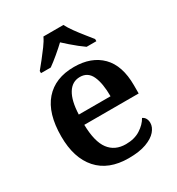

<svg xmlns="http://www.w3.org/2000/svg" viewBox="-184 -881 927 1006"><g transform="rotate(-30 279.5 -378.0)"><path d="M300 10Q179 10 114.5 -62.5Q50 -135 50 -265Q50 -405 112.5 -476.5Q175 -548 289 -548Q394 -548 454 -487.5Q514 -427 514 -308V-258H185Q187 -155 222.5 -108Q258 -61 324 -61Q376 -61 412 -84Q448 -107 465 -138Q477 -133 483.5 -121.5Q490 -110 490 -94Q490 -69 469.5 -45Q449 -21 407 -5.5Q365 10 300 10ZM379 -319Q379 -397 358.5 -442Q338 -487 290 -487Q243 -487 216.5 -444Q190 -401 187 -319ZM124 -619Q140 -638 160.5 -664Q181 -690 201 -717Q221 -744 231 -766H352Q363 -744 382.5 -717Q402 -690 423 -664Q444 -638 459 -619V-606H400Q384 -617 364.5 -632.5Q345 -648 325.5 -665Q306 -682 291 -696Q269 -675 238 -649Q207 -623 183 -606H124Z"/></g></svg>

Font: Noto Serif Khojki SemiBold
Style: Regular
Weight: 600
Version: Version 2.003